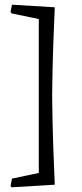

<svg xmlns="http://www.w3.org/2000/svg" viewBox="-20 -660 349 817"><path d="M213 -629Q210 -549 207 -478Q206 -447 205 -415Q204 -383 203.5 -353.5Q203 -324 202.5 -298Q202 -272 202 -253Q202 -234 202.5 -208Q203 -182 203.5 -151.5Q204 -121 205 -89Q206 -57 207 -26Q210 46 213 126L29 137L25 131L31 100L145 76V-579L29 -603L25 -610L31 -640Z"/></svg>

Font: Alegreya
Style: Regular
Weight: 400
Designer: Juan Pablo del Peral
Foundry: Juan Pablo del Peral
Version: Version 1.003